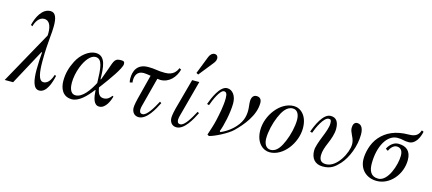

<svg xmlns="http://www.w3.org/2000/svg" viewBox="-55 -1241 3964 1763"><g transform="rotate(15 1927.0 -359.0)"><path d="M16 0H96L276 -334H282C278 -290 274 -224 274 -168C274 -71 288 12 346 12C415 12 448 -92 462 -158L448 -164C439 -137 416 -72 364 -72C316 -72 306 -156 306 -257C306 -355 312 -426 317 -484C321 -525 324 -559 324 -594C324 -665 311 -720 260 -720C179 -720 135 -622 118 -550L134 -542C144 -582 172 -636 222 -636C271 -636 292 -588 292 -520C292 -512 292 -504 291 -496Z M538 -132C538 -64 566 12 656 12C723 12 790 -57 842 -126H846C850 -57 862 12 916 12C979 12 1010 -75 1020 -110L1010 -116C996 -96 974 -72 936 -72C896 -72 879 -101 870 -158L891 -186C942 -254 1036 -383 1036 -424C1036 -442 1031 -452 1004 -452C946 -452 940 -437 907 -338C894 -300 880 -262 869 -234H864C862 -344 858 -456 760 -456C699 -456 626 -402 587 -325C557 -266 538 -206 538 -132ZM618 -136C618 -180 628 -237 648 -288C677 -363 722 -420 768 -420C834 -420 840 -335 844 -193C805 -118 746 -32 680 -32C624 -32 618 -101 618 -136Z M1126 -312C1126 -300 1127 -287 1131 -275L1156 -281C1155 -286 1154 -292 1154 -302C1154 -342 1169 -392 1233 -392C1249 -392 1275 -388 1300 -384L1240 -150C1236 -135 1225 -86 1225 -62C1225 -23 1247 12 1291 12C1368 12 1429 -104 1460 -167L1445 -176C1407 -104 1358 -24 1319 -24C1292 -24 1289 -44 1289 -62C1289 -74 1293 -90 1296 -101L1367 -373C1379 -371 1388 -370 1396 -370C1478 -370 1536 -434 1556 -511L1538 -520C1524 -485 1495 -444 1420 -444C1387 -444 1362 -446 1338 -450C1313 -454 1292 -456 1260 -456C1151 -456 1126 -379 1126 -312Z M1700 -518 1719 -508 1825 -641C1836 -654 1850 -673 1850 -695C1850 -711 1842 -730 1815 -730C1799 -730 1778 -716 1767 -689ZM1584 -62C1584 -23 1606 12 1650 12C1726 12 1786 -103 1818 -167L1803 -176C1765 -104 1717 -24 1678 -24C1651 -24 1648 -44 1648 -62C1648 -74 1652 -90 1655 -101L1747 -444H1679L1599 -150C1595 -135 1584 -86 1584 -62Z M1868 -268 1888 -262C1906 -314 1951 -421 1989 -421C2009 -421 2020 -408 2020 -361C2020 -292 2002 -206 1988 -144C1978 -100 1962 -51 1944 2L1960 12C2011 0 2125 -57 2172 -102C2246 -174 2338 -284 2338 -402C2338 -435 2323 -456 2289 -456C2258 -456 2242 -430 2242 -394C2242 -381 2243 -366 2245 -351C2247 -335 2248 -319 2248 -304C2248 -284 2245 -250 2233 -220C2204 -146 2127 -81 2052 -50L2045 -58C2068 -112 2098 -248 2098 -335C2098 -405 2062 -456 2010 -456C1942 -456 1889 -328 1868 -268Z M2474 -104C2474 -168 2494 -251 2521 -314C2545 -370 2580 -432 2640 -432C2684 -432 2704 -392 2704 -340C2704 -276 2684 -193 2657 -130C2633 -74 2600 -12 2540 -12C2496 -12 2474 -52 2474 -104ZM2402 -164C2402 -44 2472 12 2536 12C2666 12 2776 -140 2776 -280C2776 -400 2708 -456 2644 -456C2514 -456 2402 -304 2402 -164Z M2848 -268 2868 -262C2886 -314 2937 -426 2983 -426C3003 -426 3008 -420 3008 -386C3008 -352 2989 -300 2968 -249C2948 -198 2928 -145 2928 -110C2928 -40 2963 12 3041 12C3117 12 3154 -18 3198 -66C3258 -132 3306 -252 3306 -362C3306 -410 3292 -456 3246 -456C3218 -456 3207 -430 3207 -400C3207 -380 3215 -360 3225 -340C3250 -291 3250 -270 3250 -252C3250 -176 3170 -16 3064 -16C3010 -16 3000 -50 3000 -86C3000 -122 3015 -165 3034 -209C3054 -256 3072 -307 3072 -352C3072 -422 3046 -456 2994 -456C2922 -456 2869 -328 2848 -268Z M3386 -154C3386 -54 3456 12 3554 12C3677 12 3782 -108 3782 -248C3782 -334 3734 -370 3660 -370C3615 -370 3578 -334 3560 -296L3582 -282C3596 -312 3621 -342 3652 -342C3679 -342 3710 -328 3710 -270C3710 -180 3654 -12 3562 -12C3490 -12 3470 -66 3470 -132C3470 -296 3540 -420 3639 -420C3662 -420 3678 -418 3693 -414C3708 -410 3723 -408 3746 -408C3812 -408 3844 -484 3854 -536L3836 -544C3824 -511 3806 -476 3732 -476C3602 -476 3519 -433 3462 -368C3404 -302 3386 -208 3386 -154Z"/></g></svg>

Font: Old Standard
Style: Italic
Weight: 400
Italic angle: -15.2°
Designer: Alexey Kryukov <alexios@thessalonica.org.ru>
Version: Version 2.0